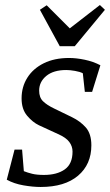

<svg xmlns="http://www.w3.org/2000/svg" viewBox="-20 -736 438 765"><path d="M142 9Q111 9 73.5 2.5Q36 -4 7 -20L38 -140H68L75 -54Q90 -48 108.5 -43.5Q127 -39 155 -39Q207 -39 238 -61Q269 -83 269 -132Q269 -153 256 -170.5Q243 -188 211 -202L135 -237Q110 -249 88 -275Q66 -301 66 -344Q66 -390 89 -426.5Q112 -463 154.5 -484Q197 -505 255 -505Q284 -505 317.5 -498Q351 -491 380 -476L347 -370H318L310 -444Q299 -450 279 -453.5Q259 -457 244 -457Q193 -457 164.5 -433.5Q136 -410 136 -375Q136 -348 151 -333Q166 -318 195 -304L267 -269Q300 -253 322 -228Q344 -203 344 -157Q344 -81 291 -36Q238 9 142 9ZM218 -552 139 -697 166 -715 258 -623 378 -716 398 -697 278 -552Z"/></svg>

Font: Manuale
Style: Italic
Weight: 400
Italic angle: -11°
Designer: Eduardo Tunni / Pablo Cosgaya
Foundry: Eduardo Tunni / Pablo Cosgaya
Version: Version 1.002